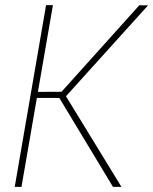

<svg xmlns="http://www.w3.org/2000/svg" viewBox="-20 -731 599 751"><path d="M187 -710.9 64 0H37.6L160.2 -710.9ZM559.1 -710 231.9 -347.7 113.8 -348.1 119.1 -371.6 220.7 -372.1 524.9 -710.4ZM421.9 0 210.4 -350.6 228.5 -370.1 455.1 0Z"/></svg>

Font: Roboto Condensed Thin
Style: Italic
Weight: 250
Italic angle: -12°
Designer: Christian Robertson
Foundry: Google
Version: Version 3.008; 2023